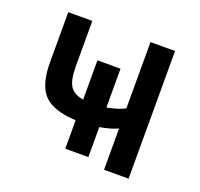

<svg xmlns="http://www.w3.org/2000/svg" viewBox="-97 -627 764 735"><g transform="rotate(20 284.5 -260.0)"><path d="M324 -227Q369 -235 397 -250V-520H497V0H397V-168Q369 -155 324 -147V-25H230V-141Q138 -145 100 -184.5Q62 -224 62 -315V-520H160V-336Q160 -280 175.5 -255.5Q191 -231 230 -225V-385H324Z"/></g></svg>

Font: Mplus 1p Medium
Style: Regular
Weight: 500
Version: Version 1.061